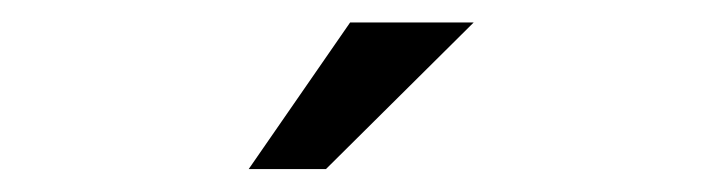

<svg xmlns="http://www.w3.org/2000/svg" viewBox="-20 -743 640 170"><path d="M290 -723.1 200.2 -593.3H268.6L399.4 -723.1Z"/></svg>

Font: RobotoMono Nerd Font
Style: Regular
Weight: 400
Monospace: yes
Designer: Google
Version: Version 3.000;Nerd Fonts 3.2.1